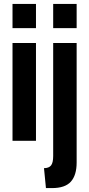

<svg xmlns="http://www.w3.org/2000/svg" viewBox="-20 -720 456 982"><path d="M44 -576V-700H164V-576ZM44 0V-500H164V0ZM252 -576V-700H372V-576ZM215 242 205 140Q230 140 241 126.2Q252 112.5 252 78V-500H372V111Q372 176 342.5 209Q313 242 246 242Z"/></svg>

Font: Cabin Condensed
Style: Bold
Weight: 700
Width: 3
Designer: Pablo Impallari
Foundry: Pablo Impallari. http://www.impallari.com Igino Marini. http://www.ikern.com
Version: Version 3.001; ttfautohint (v1.8.3)